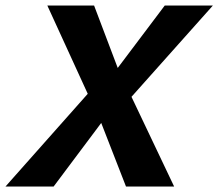

<svg xmlns="http://www.w3.org/2000/svg" viewBox="-49 -678 794 698"><path d="M-29 0 270 -337 123 -658H293L379 -431L550 -658H725L429 -326L584 0H409L319 -231L146 0Z"/></svg>

Font: Ysabeau Infant ExtraBold
Style: Italic
Weight: 800
Italic angle: -12°
Designer: Christian Thalmann (Catharsis Fonts)
Version: Version 2.001;gftools[0.9.30]; featfreeze: ss01,ss02,lnum